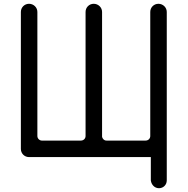

<svg xmlns="http://www.w3.org/2000/svg" viewBox="-20 -828 989 1012"><path d="M474 -808C450 -808 431 -789 431 -765V-111C431 -98 421 -87 406 -87H201C188 -87 177 -98 177 -111V-765C177 -789 157 -808 133 -808C109 -808 90 -789 90 -765V-43C90 -19 109 0 133 0H815C839 0 859 -19 859 -43V-765C859 -789 839 -808 815 -808C791 -808 772 -789 772 -765V-111C772 -98 762 -87 747 -87H542C535 -87 530 -89 525 -94C521 -98 519 -102 518 -107V-765C518 -789 498 -808 474 -808ZM775 123C778 146 795 164 818 164C841 164 859 146 859 123V-133C859 -156 841 -174 818 -174C795 -174 778 -156 775 -133Z"/></svg>

Font: Fabada
Style: Regular
Weight: 400
Designer: deFharo
Foundry: deFharo.com
Version: Version 4.000 2011 initial release